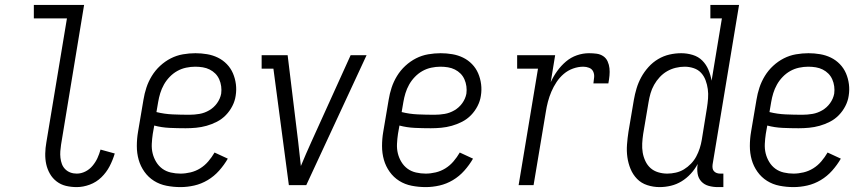

<svg xmlns="http://www.w3.org/2000/svg" viewBox="-20 -755 3540 783"><path d="M293 8Q270 8 249 3Q228 -2 211 -15Q194 -28 183.5 -46.5Q173 -65 168.5 -85.5Q164 -106 164.5 -129Q165 -152 169 -174L253 -680H118V-735H323L229 -165Q227 -152 226 -138.5Q225 -125 226.5 -111.5Q228 -98 232.5 -86Q237 -74 246 -65Q255 -56 267 -51.5Q279 -47 293 -47Q311 -47 328 -55.5Q345 -64 357.5 -79Q370 -94 377.5 -110.5Q385 -127 390 -145L448 -129Q440 -102 427 -77Q414 -52 393.5 -32Q373 -12 346 -2Q319 8 293 8Z M716 8Q687 8 659 2.5Q631 -3 608 -17.5Q585 -32 569 -54.5Q553 -77 545.5 -103.5Q538 -130 538 -159.5Q538 -189 543 -218L565 -348Q569 -373 577 -397.5Q585 -422 599 -445Q613 -468 633 -486.5Q653 -505 676.5 -517Q700 -529 726 -533.5Q752 -538 777 -538Q801 -538 824.5 -534Q848 -530 868.5 -520Q889 -510 905 -493.5Q921 -477 930 -456Q939 -435 942 -411.5Q945 -388 941 -364Q938 -343 927.5 -322.5Q917 -302 901 -285.5Q885 -269 864.5 -258.5Q844 -248 822.5 -242Q801 -236 779.5 -234Q758 -232 737 -232Q704 -232 671.5 -233.5Q639 -235 609 -243L603 -209Q600 -189 599 -168.5Q598 -148 602.5 -129.5Q607 -111 617 -94.5Q627 -78 642 -67Q657 -56 676.5 -51.5Q696 -47 716 -47Q736 -47 757 -52Q778 -57 796.5 -68.5Q815 -80 829.5 -97Q844 -114 855 -133L909 -108Q894 -82 873.5 -59Q853 -36 827 -20.5Q801 -5 772.5 1.5Q744 8 716 8ZM752 -287Q773 -287 793.5 -290.5Q814 -294 833 -305Q852 -316 865 -334Q878 -352 882 -373Q884 -388 882 -403Q880 -418 874 -431.5Q868 -445 858 -455Q848 -465 835 -471.5Q822 -478 807 -480.5Q792 -483 776 -483Q758 -483 739 -479Q720 -475 703 -465.5Q686 -456 672 -441.5Q658 -427 648.5 -410Q639 -393 633.5 -375Q628 -357 625 -339L618 -298Q650 -290 684 -288.5Q718 -287 752 -287Z M1158 0 1095 -475H1047V-530H1153L1196 -177Q1199 -152 1201.5 -127.5Q1204 -103 1207 -78Q1217 -103 1228 -127.5Q1239 -152 1250 -177L1410 -530H1475L1229 0Z M1716 8Q1687 8 1659 2.5Q1631 -3 1608 -17.5Q1585 -32 1569 -54.5Q1553 -77 1545.5 -103.5Q1538 -130 1538 -159.5Q1538 -189 1543 -218L1565 -348Q1569 -373 1577 -397.5Q1585 -422 1599 -445Q1613 -468 1633 -486.5Q1653 -505 1676.5 -517Q1700 -529 1726 -533.5Q1752 -538 1777 -538Q1801 -538 1824.5 -534Q1848 -530 1868.5 -520Q1889 -510 1905 -493.5Q1921 -477 1930 -456Q1939 -435 1942 -411.5Q1945 -388 1941 -364Q1938 -343 1927.5 -322.5Q1917 -302 1901 -285.5Q1885 -269 1864.5 -258.5Q1844 -248 1822.5 -242Q1801 -236 1779.5 -234Q1758 -232 1737 -232Q1704 -232 1671.5 -233.5Q1639 -235 1609 -243L1603 -209Q1600 -189 1599 -168.5Q1598 -148 1602.5 -129.5Q1607 -111 1617 -94.5Q1627 -78 1642 -67Q1657 -56 1676.5 -51.5Q1696 -47 1716 -47Q1736 -47 1757 -52Q1778 -57 1796.5 -68.5Q1815 -80 1829.5 -97Q1844 -114 1855 -133L1909 -108Q1894 -82 1873.5 -59Q1853 -36 1827 -20.5Q1801 -5 1772.5 1.5Q1744 8 1716 8ZM1752 -287Q1773 -287 1793.5 -290.5Q1814 -294 1833 -305Q1852 -316 1865 -334Q1878 -352 1882 -373Q1884 -388 1882 -403Q1880 -418 1874 -431.5Q1868 -445 1858 -455Q1848 -465 1835 -471.5Q1822 -478 1807 -480.5Q1792 -483 1776 -483Q1758 -483 1739 -479Q1720 -475 1703 -465.5Q1686 -456 1672 -441.5Q1658 -427 1648.5 -410Q1639 -393 1633.5 -375Q1628 -357 1625 -339L1618 -298Q1650 -290 1684 -288.5Q1718 -287 1752 -287Z M2095 0 2174 -475H2089V-530H2244L2226 -420Q2237 -444 2252.5 -465.5Q2268 -487 2288 -504Q2308 -521 2332.5 -529.5Q2357 -538 2382 -538Q2398 -538 2413 -536Q2428 -534 2440 -526Q2452 -518 2458 -504.5Q2464 -491 2465.5 -476.5Q2467 -462 2465.5 -446.5Q2464 -431 2461 -415H2400Q2402 -428 2403 -440.5Q2404 -453 2399 -463.5Q2394 -474 2382.5 -478.5Q2371 -483 2359 -483Q2338 -483 2317 -475.5Q2296 -468 2279 -453.5Q2262 -439 2249.5 -420Q2237 -401 2228.5 -381Q2220 -361 2214.5 -340Q2209 -319 2206 -299L2156 0Z M2670 8Q2644 8 2619.5 0Q2595 -8 2578 -25.5Q2561 -43 2551.5 -66Q2542 -89 2538.5 -114Q2535 -139 2537 -165.5Q2539 -192 2543 -218L2565 -348Q2569 -371 2576 -394.5Q2583 -418 2595 -440Q2607 -462 2624.5 -481.5Q2642 -501 2664 -514Q2686 -527 2710 -532.5Q2734 -538 2758 -538Q2782 -538 2805 -531Q2828 -524 2844 -508Q2860 -492 2869 -470.5Q2878 -449 2882 -426L2924 -680H2877V-735H2994L2886 -84Q2885 -76 2886 -69Q2887 -62 2891.5 -57Q2896 -52 2902.5 -49.5Q2909 -47 2917 -47H2930V8H2907Q2888 8 2870 3Q2852 -2 2840 -15Q2828 -28 2825 -46.5Q2822 -65 2825 -84V-86Q2814 -65 2797 -46.5Q2780 -28 2759.5 -15.5Q2739 -3 2716 2.5Q2693 8 2670 8Q2670 8 2670 8Q2670 8 2670 8ZM2701 -47Q2718 -47 2736 -51Q2754 -55 2769.5 -64.5Q2785 -74 2798 -87.5Q2811 -101 2819.5 -117Q2828 -133 2833.5 -150Q2839 -167 2842 -185L2863 -315Q2866 -334 2867.5 -353.5Q2869 -373 2866.5 -391.5Q2864 -410 2857.5 -427.5Q2851 -445 2839 -458Q2827 -471 2809 -477Q2791 -483 2772 -483Q2754 -483 2735.5 -478.5Q2717 -474 2700.5 -464.5Q2684 -455 2670.5 -440.5Q2657 -426 2647.5 -409Q2638 -392 2633 -374.5Q2628 -357 2625 -339L2603 -209Q2600 -189 2599 -170Q2598 -151 2601 -133Q2604 -115 2612 -98Q2620 -81 2633 -69.5Q2646 -58 2664 -52.5Q2682 -47 2701 -47Z M3216 8Q3187 8 3159 2.5Q3131 -3 3108 -17.5Q3085 -32 3069 -54.5Q3053 -77 3045.5 -103.5Q3038 -130 3038 -159.5Q3038 -189 3043 -218L3065 -348Q3069 -373 3077 -397.5Q3085 -422 3099 -445Q3113 -468 3133 -486.5Q3153 -505 3176.5 -517Q3200 -529 3226 -533.5Q3252 -538 3277 -538Q3301 -538 3324.5 -534Q3348 -530 3368.5 -520Q3389 -510 3405 -493.5Q3421 -477 3430 -456Q3439 -435 3442 -411.5Q3445 -388 3441 -364Q3438 -343 3427.5 -322.5Q3417 -302 3401 -285.5Q3385 -269 3364.5 -258.5Q3344 -248 3322.5 -242Q3301 -236 3279.5 -234Q3258 -232 3237 -232Q3204 -232 3171.5 -233.5Q3139 -235 3109 -243L3103 -209Q3100 -189 3099 -168.5Q3098 -148 3102.5 -129.5Q3107 -111 3117 -94.5Q3127 -78 3142 -67Q3157 -56 3176.5 -51.5Q3196 -47 3216 -47Q3236 -47 3257 -52Q3278 -57 3296.5 -68.5Q3315 -80 3329.5 -97Q3344 -114 3355 -133L3409 -108Q3394 -82 3373.5 -59Q3353 -36 3327 -20.5Q3301 -5 3272.5 1.5Q3244 8 3216 8ZM3252 -287Q3273 -287 3293.5 -290.5Q3314 -294 3333 -305Q3352 -316 3365 -334Q3378 -352 3382 -373Q3384 -388 3382 -403Q3380 -418 3374 -431.5Q3368 -445 3358 -455Q3348 -465 3335 -471.5Q3322 -478 3307 -480.5Q3292 -483 3276 -483Q3258 -483 3239 -479Q3220 -475 3203 -465.5Q3186 -456 3172 -441.5Q3158 -427 3148.5 -410Q3139 -393 3133.5 -375Q3128 -357 3125 -339L3118 -298Q3150 -290 3184 -288.5Q3218 -287 3252 -287Z"/></svg>

Font: Iosevka Slab Light
Style: Italic
Weight: 300
Italic angle: -9°
Monospace: yes
Designer: Belleve Invis
Foundry: Belleve Invis
Version: Version 11.1.1; ttfautohint (v1.8.3)